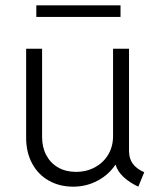

<svg xmlns="http://www.w3.org/2000/svg" viewBox="-20 -700 602 728"><path d="M79.1 -177.7V-515.1H139.6V-180.2Q139.6 -141.1 155.8 -111.1Q171.9 -81.1 200.9 -64.7Q230 -48.3 268.1 -48.3Q308.6 -48.3 340.8 -66.2Q373 -84 390.9 -114.7Q408.7 -145.5 408.7 -183.6V-515.1H469.2V-127.9Q469.2 -98.6 483.6 -79.1Q498 -59.6 526.9 -46.9L504.4 7.8Q470.2 -8.3 447.8 -29.5Q425.3 -50.8 418.5 -75.2H417.5Q391.6 -36.6 349.1 -14.4Q306.6 7.8 257.8 7.8Q205.1 7.8 164.6 -15.4Q124 -38.6 101.6 -80.6Q79.1 -122.6 79.1 -177.7ZM117.7 -679.7H437V-635.7H117.7Z"/></svg>

Font: Reddit Mono Light
Style: Regular
Weight: 300
Monospace: yes
Designer: Stephen Hutchings
Foundry: Reddit
Version: Version 1.011